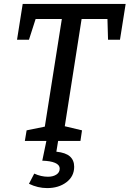

<svg xmlns="http://www.w3.org/2000/svg" viewBox="-20 -720 662 981"><path d="M67 -517 96 -700H622L593 -517H532L529 -623H397L311 -75L399 -54L391 0H107L116 -54L209 -73L296 -623H162L128 -517ZM128 219 155 167Q190 183 225 183Q251 183 268 172Q285 161 285 142Q285 122 261 112Q237 102 196 101L217 0H277L268 55Q316 60 337.5 79.5Q359 99 359 132Q359 181 319.5 211Q280 241 221 241Q173 241 128 219Z"/></svg>

Font: Bitter Pro Medium
Style: Italic
Weight: 500
Italic angle: -9°
Designer: Sol Matas, and Bitter project Authors
Foundry: Sol Matas
Version: Version 1.010